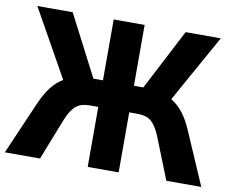

<svg xmlns="http://www.w3.org/2000/svg" viewBox="-77 -804 1093 904"><g transform="rotate(10 469.5 -352.5)"><path d="M0 0 110 -254Q131 -301 155 -332.5Q179 -364 210.5 -382.5Q242 -401 282 -408L221 -366L31 -705H200L359 -397L337 -414H396V-705H544V-414H602L580 -397L740 -705H908L719 -366L657 -408Q699 -401 730 -381.5Q761 -362 785.5 -330.5Q810 -299 829 -254L939 0H772L692 -201Q672 -249 648.5 -268Q625 -287 585 -287H544V0H396V-287H354Q315 -287 291 -268Q267 -249 247 -201L168 0Z"/></g></svg>

Font: Nunito Sans 12pt ExtraLight
Style: Weight 830 Width 84 Optical size 12.0 YTLC 445
Weight: 830
Width: 4
Designer: Vernon Adams
Foundry: Vernon Adams
Version: Version 3.101;gftools[0.9.27]